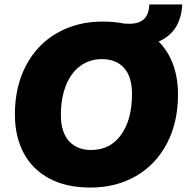

<svg xmlns="http://www.w3.org/2000/svg" viewBox="-20 -835 840 864"><path d="M47 -320Q47 -445 97 -540Q147 -635 237 -686.5Q327 -738 442 -738Q493 -738 538 -729Q546 -728 561 -728Q606 -728 628 -749Q650 -770 652 -815H800Q794 -692 694 -648Q737 -605 759 -544.5Q781 -484 781 -410Q781 -284 731 -189Q681 -94 591.5 -42.5Q502 9 387 9Q279 9 202.5 -31.5Q126 -72 86.5 -146.5Q47 -221 47 -320ZM574 -412Q574 -490 538 -529.5Q502 -569 439 -569Q383 -569 341 -538Q299 -507 276.5 -450Q254 -393 254 -318Q254 -240 290.5 -200Q327 -160 390 -160Q476 -160 525 -228.5Q574 -297 574 -412Z"/></svg>

Font: Mona Sans Black
Style: Italic
Weight: 900
Italic angle: -11.7°
Designer: Deni Anggara
Foundry: GitHub
Version: Version 2.000